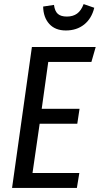

<svg xmlns="http://www.w3.org/2000/svg" viewBox="-20 -919 488 939"><path d="M448 -689 427 -616H216L184 -387H369L358 -314H174L139 -73H368L356 0H39L136 -689ZM191 -887 244 -895Q248 -864 263 -851Q278 -838 307 -838Q337 -838 357 -852.5Q377 -867 389 -899L441 -881Q428 -828 391.5 -799Q355 -770 302 -770Q250 -770 221 -802Q192 -834 191 -887Z"/></svg>

Font: Fira Sans Extra Condensed
Style: Italic
Weight: 400
Width: 3
Italic angle: -8°
Designer: Carrois Corporate & Edenspiekermann AG
Foundry: Carrois Corporate GbR & Edenspiekermann AG
Version: Version 4.203